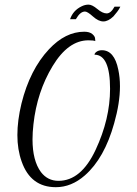

<svg xmlns="http://www.w3.org/2000/svg" viewBox="-20 -755 587 822"><path d="M470.4 -726.4H495.2Q493.6 -724 491.6 -719.6Q489.6 -715.2 481.6 -704.4Q473.6 -693.6 465.6 -684.8Q443.2 -663.2 422.4 -663.2Q401.6 -663.2 378 -684.4Q354.4 -705.6 344 -705.6Q333.6 -705.6 324 -697.6Q314.4 -689.6 304.8 -672.8H280Q292.8 -710.4 329.6 -728Q344 -735.2 359.2 -735.2Q374.4 -735.2 396.8 -716.4Q419.2 -697.6 436.8 -697.6Q454.4 -697.6 470.4 -726.4ZM451.2 -374.4Q451.2 -520.8 384.8 -520.8Q384.8 -526.4 390.4 -531.2Q400.8 -540 416 -540Q469.6 -540 486.4 -456.8Q493.6 -423.2 493.6 -385.6Q493.6 -314.4 468.8 -227.2Q427.2 -77.6 343.2 -4Q285.6 46.4 219.2 46.4Q111.2 46.4 72.8 -63.2Q54.4 -114.4 54.4 -176.8Q54.4 -239.2 72 -312Q108 -456.8 189.6 -544Q260 -619.2 340.8 -619.2Q363.2 -619.2 375.2 -609.2Q387.2 -599.2 387.2 -588.8L388 -579.2Q380 -582.4 358.4 -582.4Q272 -582.4 205.2 -472Q138.4 -361.6 123.2 -223.2Q119.2 -188 119.2 -158.4Q119.2 -67.2 155.2 -18.4Q184 19.2 230.4 19.2Q327.2 19.2 389.2 -113.2Q451.2 -245.6 451.2 -374.4Z"/></svg>

Font: Euphoria Script
Style: Regular
Weight: 400
Designer: Sabrina Mariela Lopez
Foundry: Sabrina Mariela Lopez
Version: Version 1.002